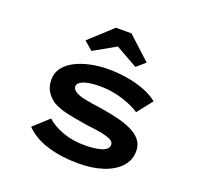

<svg xmlns="http://www.w3.org/2000/svg" viewBox="-134 -915 1096 1068"><g transform="rotate(20 414.0 -380.5)"><path d="M436 10Q336 10 254 -14.5Q172 -39 120 -92L209 -173Q247 -139 305 -118Q363 -97 436 -97Q459 -97 483 -99.5Q507 -102 527.5 -107.5Q548 -113 560.5 -123.5Q573 -134 573 -150Q573 -174 531 -186Q505 -194 470.5 -199Q436 -204 402 -208Q337 -218 285.5 -229.5Q234 -241 197 -263Q169 -283 152.5 -310.5Q136 -338 136 -379Q136 -417 158 -447Q180 -477 219 -497.5Q258 -518 309 -529Q360 -540 419 -540Q470 -540 524 -531.5Q578 -523 627 -505Q676 -487 712 -458L641 -368Q614 -386 575.5 -401.5Q537 -417 493.5 -426Q450 -435 406 -435Q384 -435 361 -433Q338 -431 318.5 -425.5Q299 -420 286.5 -410.5Q274 -401 274 -387Q274 -378 279.5 -370.5Q285 -363 295 -357Q317 -344 355.5 -336.5Q394 -329 440 -323Q513 -312 569 -297Q625 -282 661 -259Q688 -241 702 -218Q716 -195 716 -164Q716 -110 680 -71Q644 -32 581 -11Q518 10 436 10ZM291 -603 240 -647 375 -771H467L602 -647L551 -603L406 -685H436Z"/></g></svg>

Font: Lexend Zetta SemiBold
Style: Regular
Weight: 600
Designer: Bonnie Shaver-Troup, Thomas Jockin
Foundry: Lexend
Version: Version 1.007